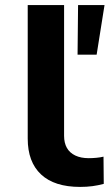

<svg xmlns="http://www.w3.org/2000/svg" viewBox="-20 -725 439 755"><path d="M295 10Q194 10 141.5 -39Q89 -88 89 -180V-705H232V-191Q232 -163 243 -143.5Q254 -124 276 -113.5Q298 -103 329 -103Q343 -103 359 -104.5Q375 -106 387 -109L388 -2Q366 4 343.5 7Q321 10 295 10ZM285 -510 287 -705H391L360 -510Z"/></svg>

Font: Nunito Sans 10pt Expanded
Style: Bold
Weight: 700
Width: 7
Designer: Vernon Adams
Foundry: Vernon Adams
Version: Version 3.101;gftools[0.9.27]